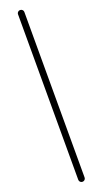

<svg xmlns="http://www.w3.org/2000/svg" viewBox="-196 -874 575 1081"><g transform="rotate(-20 91.5 -333.5)"><path d="M74 162V-830Q74 -837 79.5 -842.5Q85 -848 93 -848Q101 -848 106.5 -842.5Q112 -837 112 -830V162Q112 170 106.5 175.5Q101 181 93 181Q85 181 79.5 175.5Q74 170 74 162Z"/></g></svg>

Font: Comic Neue Light
Style: Regular
Weight: 300
Designer: Craig Rozynski
Foundry: Craig Rozynski
Version: Version 2.003